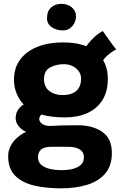

<svg xmlns="http://www.w3.org/2000/svg" viewBox="-20 -754 656 1023"><path d="M327 -128.5Q225 -128.5 165.2 -157.5Q105.5 -186.5 80 -232.2Q54.5 -278 54.5 -328.5Q54.5 -393.5 88.5 -438Q122.5 -482.5 181 -505.2Q239.5 -528 314.5 -528Q435 -528 494.8 -475Q554.5 -422 554.5 -334.5Q554.5 -266.5 525.8 -220.8Q497 -175 446 -151.8Q395 -128.5 327 -128.5ZM304.5 249.5Q226.5 249.5 162.8 234.8Q99 220 61.2 182.8Q23.5 145.5 23.5 78.5Q23.5 37 50.5 1.8Q77.5 -33.5 128 -56.2Q178.5 -79 247.5 -83Q278.5 -85 313.2 -85.8Q348 -86.5 395 -86.5Q474.5 -86.5 525.2 -51.2Q576 -16 576 61.5Q576 129.5 540.2 171Q504.5 212.5 443.2 231Q382 249.5 304.5 249.5ZM309 152.5Q343 152.5 369.5 145.5Q396 138.5 411.5 123.5Q427 108.5 427 84Q427 62.5 414.8 50.2Q402.5 38 383.8 33Q365 28 345 28Q331.5 28 314 28Q296.5 28 279.8 28Q263 28 252 28Q233.5 28 217.8 32.8Q202 37.5 192.2 50Q182.5 62.5 182.5 85.5Q182.5 108.5 199 123.5Q215.5 138.5 244 145.5Q272.5 152.5 309 152.5ZM185 -31.5Q117 -45.5 90.2 -70Q63.5 -94.5 63.5 -124.5Q63.5 -148 74 -165.2Q84.5 -182.5 99.2 -193.2Q114 -204 127.5 -207.5L226.5 -157.5Q207.5 -151 198.2 -140.8Q189 -130.5 189 -120Q189 -106 204.2 -94.5Q219.5 -83 247.5 -83ZM313.5 -247.5Q345.5 -247.5 367.5 -257.5Q389.5 -267.5 400.8 -287Q412 -306.5 412 -334.5Q412 -357.5 399.2 -375Q386.5 -392.5 365.8 -402.2Q345 -412 320 -412Q279 -412 246.8 -394.5Q214.5 -377 214.5 -332.5Q214.5 -291 242.8 -269.2Q271 -247.5 313.5 -247.5ZM512.5 -402 424.5 -476Q430.5 -495.5 447.2 -517.8Q464 -540 485.8 -559.2Q507.5 -578.5 528 -588.5Q535 -578 548 -559.5Q561 -541 575 -522Q589 -503 599 -490.5Q587.5 -485 574.2 -475.8Q561 -466.5 548.5 -454.8Q536 -443 526.5 -429.5Q517 -416 512.5 -402ZM306.5 -733.5Q341 -733.5 363 -714.5Q385 -695.5 385 -667Q385 -637.5 365.5 -614.8Q346 -592 315.5 -592Q280.5 -592 255.5 -609.2Q230.5 -626.5 230.5 -657Q230.5 -694.5 252.2 -714Q274 -733.5 306.5 -733.5Z"/></svg>

Font: Grandstander Thin
Style: Bold
Weight: 700
Version: Version 1.200